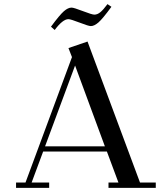

<svg xmlns="http://www.w3.org/2000/svg" viewBox="-20 -914 798 934"><path d="M58.1 0V-25.9H104L330.1 -636.2L313 -680.2L405.8 -711.9L661.1 -25.9H737.8V0H507.8V-25.9H556.2L500 -176.8H189.9L133.8 -25.9H219.2V0ZM199.2 -202.1H490.2L345.2 -595.2ZM228 -784.2Q270.5 -841.8 290.8 -859.4Q311 -877 328.1 -877Q338.9 -877 383.3 -859.9Q427.7 -842.8 439 -842.8Q453.6 -842.8 468 -854.5Q482.4 -866.2 502.9 -894L522 -880.9Q479.5 -822.8 459 -804.9Q438.5 -787.1 421.9 -787.1Q410.6 -787.1 367.2 -804Q323.7 -820.8 313 -820.8Q285.2 -820.8 246.1 -768.1Z"/></svg>

Font: Dehuti Alt
Style: Bold
Weight: 700
Version: Version 1.2